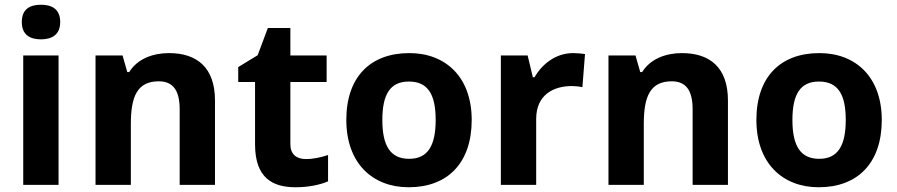

<svg xmlns="http://www.w3.org/2000/svg" viewBox="-20 -846 3785 810"><path d="M153 -826C108 -826 72 -809 72 -753C72 -698 108 -680 153 -680C197 -680 234 -698 234 -753C234 -809 197 -826 153 -826ZM227 -612H78V-66H227Z M693 -622C625 -622 560 -598 525 -542H517L497 -612H383V-66H532V-323C532 -439 559 -503 650 -503C711 -503 738 -463 738 -385V-66H887V-422C887 -562 810 -622 693 -622Z M1270 -175C1231 -175 1205 -195 1205 -237V-500H1358V-612H1205V-728H1110L1067 -613L985 -563V-500H1056V-237C1056 -96 1129 -56 1227 -56C1283 -56 1332 -67 1364 -81V-192C1333 -182 1303 -175 1270 -175Z M1970 -340C1970 -521 1860 -622 1707 -622C1542 -622 1441 -521 1441 -340C1441 -158 1551 -56 1704 -56C1868 -56 1970 -158 1970 -340ZM1593 -340C1593 -448 1626 -502 1705 -502C1785 -502 1818 -448 1818 -340C1818 -232 1785 -176 1706 -176C1626 -176 1593 -232 1593 -340Z M2398 -622C2325 -622 2267 -576 2235 -520H2228L2206 -612H2093V-66H2242V-344C2242 -447 2316 -483 2393 -483C2406 -483 2427 -481 2437 -478L2448 -618C2436 -620 2413 -622 2398 -622Z M2857 -622C2789 -622 2724 -598 2689 -542H2681L2661 -612H2547V-66H2696V-323C2696 -439 2723 -503 2814 -503C2875 -503 2902 -463 2902 -385V-66H3051V-422C3051 -562 2974 -622 2857 -622Z M3700 -340C3700 -521 3590 -622 3437 -622C3272 -622 3171 -521 3171 -340C3171 -158 3281 -56 3434 -56C3598 -56 3700 -158 3700 -340ZM3323 -340C3323 -448 3356 -502 3435 -502C3515 -502 3548 -448 3548 -340C3548 -232 3515 -176 3436 -176C3356 -176 3323 -232 3323 -340Z"/></svg>

Font: Noto Sans Malayalam UI
Style: Bold
Weight: 700
Designer: Jelle Bosma - Monotype Design Team
Foundry: Monotype Imaging Inc.
Version: Version 2.104